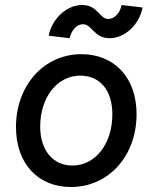

<svg xmlns="http://www.w3.org/2000/svg" viewBox="-20 -733 610 769"><path d="M264 16C415 16 527 -108 527 -276C527 -421 439 -516 306 -516C156 -516 44 -391 44 -224C44 -79 131 16 264 16ZM270 -70C192 -70 141 -131 141 -226C141 -343 209 -430 301 -430C381 -430 430 -371 430 -275C430 -157 362 -70 270 -70ZM419 -580C480 -580 538 -634 551 -703L467 -713C461 -681 438 -657 414 -657C378 -657 372 -713 309 -713C247 -713 188 -658 175 -590L259 -580C265 -611 288 -636 312 -636C349 -636 356 -580 419 -580Z"/></svg>

Font: Uncut Sans Medium Italic
Style: Regular
Weight: 500
Italic angle: -11°
Designer: Kasper Nordkvist
Foundry: UNCUT.wtf
Version: Version 1.304;Glyphs 3.2 (3246)